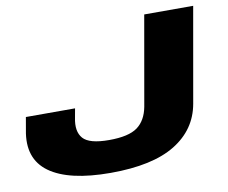

<svg xmlns="http://www.w3.org/2000/svg" viewBox="-76 -770 1033 871"><g transform="rotate(-10 441.0 -334.0)"><path d="M366.5 6.5Q559.5 6.5 664 -57.5Q768.5 -121.5 789 -237.5L866 -675H640.5L568 -262.5Q556.5 -201 516 -171.2Q475.5 -141.5 385 -141.5Q294 -141.5 265.5 -174Q237 -206.5 250 -268.5L257.5 -310H31L21 -252.5Q-4.5 -123 85.2 -58.2Q175 6.5 366.5 6.5Z"/></g></svg>

Font: Anybody Expanded ExtraBold
Style: Italic
Weight: 800
Width: 7
Italic angle: -10°
Version: Version 1.113;gftools[0.9.25]